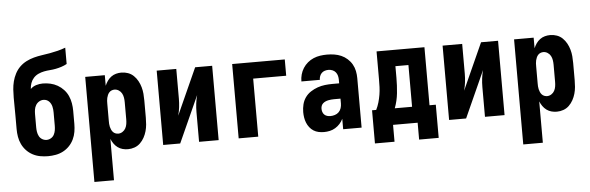

<svg xmlns="http://www.w3.org/2000/svg" viewBox="-55 -929 4111 1338"><g transform="rotate(-5 2000.0 -260.0)"><path d="M250 8Q223 8 195.5 3Q168 -2 143.5 -15Q119 -28 100 -48Q81 -68 69 -93Q57 -118 52.5 -145.5Q48 -173 48 -200V-292Q48 -323 47.5 -355Q47 -387 47 -419Q47 -448 49 -476.5Q51 -505 58 -532.5Q65 -560 78.5 -586Q92 -612 112.5 -632Q133 -652 158.5 -665Q184 -678 212 -685.5Q240 -693 268.5 -697Q297 -701 325 -706Q353 -711 381 -718Q409 -725 435 -735V-621Q417 -611 397 -604.5Q377 -598 356.5 -594Q336 -590 315 -588.5Q294 -587 273.5 -583Q253 -579 233.5 -570Q214 -561 200 -545.5Q186 -530 179 -510Q172 -490 171 -469Q188 -486 211 -493Q234 -500 257 -500Q284 -500 310.5 -494Q337 -488 360.5 -474.5Q384 -461 402.5 -441Q421 -421 432 -396.5Q443 -372 447.5 -345Q452 -318 452 -292V-200Q452 -173 447.5 -145.5Q443 -118 431 -93Q419 -68 400 -48Q381 -28 356.5 -15Q332 -2 304.5 3Q277 8 250 8ZM250 -106Q266 -106 280.5 -114.5Q295 -123 302.5 -137.5Q310 -152 312.5 -168Q315 -184 315 -200V-292Q315 -302 314 -312.5Q313 -323 310.5 -333.5Q308 -344 303 -353.5Q298 -363 290.5 -370.5Q283 -378 273 -382Q263 -386 252 -386Q236 -386 221.5 -377.5Q207 -369 198.5 -354.5Q190 -340 187.5 -324Q185 -308 185 -292V-200Q185 -184 187.5 -168Q190 -152 197.5 -137.5Q205 -123 219.5 -114.5Q234 -106 250 -106Z M556 215V-520H693V-446Q700 -463 711 -479Q722 -495 737.5 -506.5Q753 -518 771.5 -523Q790 -528 809 -528Q833 -528 855.5 -520Q878 -512 895 -495.5Q912 -479 923.5 -458Q935 -437 941.5 -414Q948 -391 950 -367.5Q952 -344 952 -320V-200Q952 -176 950 -152.5Q948 -129 941.5 -106Q935 -83 923.5 -62Q912 -41 895 -24.5Q878 -8 855.5 0Q833 8 809 8Q790 8 771.5 3Q753 -2 737.5 -13.5Q722 -25 711 -41Q700 -57 693 -74V215ZM751 -106Q767 -106 781 -115Q795 -124 802.5 -138Q810 -152 812.5 -168Q815 -184 815 -200V-320Q815 -336 812.5 -352Q810 -368 802.5 -382Q795 -396 781 -405Q767 -414 751 -414Q741 -414 731 -410Q721 -406 714 -398Q707 -390 703 -380.5Q699 -371 696.5 -361Q694 -351 693.5 -340.5Q693 -330 693 -320V-200Q693 -190 693.5 -179.5Q694 -169 696.5 -159Q699 -149 703 -139.5Q707 -130 714 -122Q721 -114 731 -110Q741 -106 751 -106Z M1056 0V-520H1193V-312Q1193 -282 1189.5 -252.5Q1186 -223 1178 -194L1325 -520H1444V0H1307V-208Q1307 -238 1310.5 -267.5Q1314 -297 1322 -326L1175 0Z M1584 0V-520H1952V-406H1721V0Z M2181 8Q2161 8 2142.5 4Q2124 0 2108 -10Q2092 -20 2080 -35.5Q2068 -51 2061 -68.5Q2054 -86 2051 -105Q2048 -124 2048 -143Q2048 -170 2054.5 -196.5Q2061 -223 2076.5 -245Q2092 -267 2115 -282Q2138 -297 2163.5 -306Q2189 -315 2215.5 -318Q2242 -321 2269 -321H2315V-346Q2315 -360 2311.5 -374Q2308 -388 2299 -399Q2290 -410 2276.5 -415.5Q2263 -421 2248 -421Q2235 -421 2222.5 -417Q2210 -413 2201 -404Q2192 -395 2187.5 -382.5Q2183 -370 2183 -357H2054Q2054 -382 2060.5 -405.5Q2067 -429 2080 -449.5Q2093 -470 2112 -486Q2131 -502 2153.5 -511.5Q2176 -521 2200 -524.5Q2224 -528 2248 -528Q2274 -528 2299 -524Q2324 -520 2347 -510Q2370 -500 2389.5 -482.5Q2409 -465 2421.5 -443Q2434 -421 2439 -396Q2444 -371 2444 -346V0H2315V-73Q2306 -54 2292 -38.5Q2278 -23 2260 -12Q2242 -1 2221.5 3.5Q2201 8 2181 8ZM2234 -99Q2250 -99 2266 -104Q2282 -109 2293.5 -120.5Q2305 -132 2310 -148Q2315 -164 2315 -180V-214H2269Q2259 -214 2249 -213Q2239 -212 2229 -210Q2219 -208 2209 -203.5Q2199 -199 2191.5 -192Q2184 -185 2180.5 -175.5Q2177 -166 2177 -155Q2177 -144 2180.5 -133Q2184 -122 2192 -114Q2200 -106 2211.5 -102.5Q2223 -99 2234 -99Z M2527 118V-114H2556Q2568 -138 2575.5 -164Q2583 -190 2587.5 -217Q2592 -244 2593 -271Q2594 -298 2594 -325V-520H2929V-114H2973V118H2836V0H2664V118ZM2686 -114H2807V-406H2716V-325Q2716 -271 2710.5 -217.5Q2705 -164 2686 -114Z M3056 0V-520H3193V-312Q3193 -282 3189.5 -252.5Q3186 -223 3178 -194L3325 -520H3444V0H3307V-208Q3307 -238 3310.5 -267.5Q3314 -297 3322 -326L3175 0Z M3556 215V-520H3693V-446Q3700 -463 3711 -479Q3722 -495 3737.5 -506.5Q3753 -518 3771.5 -523Q3790 -528 3809 -528Q3833 -528 3855.5 -520Q3878 -512 3895 -495.5Q3912 -479 3923.5 -458Q3935 -437 3941.5 -414Q3948 -391 3950 -367.5Q3952 -344 3952 -320V-200Q3952 -176 3950 -152.5Q3948 -129 3941.5 -106Q3935 -83 3923.5 -62Q3912 -41 3895 -24.5Q3878 -8 3855.5 0Q3833 8 3809 8Q3790 8 3771.5 3Q3753 -2 3737.5 -13.5Q3722 -25 3711 -41Q3700 -57 3693 -74V215ZM3751 -106Q3767 -106 3781 -115Q3795 -124 3802.5 -138Q3810 -152 3812.5 -168Q3815 -184 3815 -200V-320Q3815 -336 3812.5 -352Q3810 -368 3802.5 -382Q3795 -396 3781 -405Q3767 -414 3751 -414Q3741 -414 3731 -410Q3721 -406 3714 -398Q3707 -390 3703 -380.5Q3699 -371 3696.5 -361Q3694 -351 3693.5 -340.5Q3693 -330 3693 -320V-200Q3693 -190 3693.5 -179.5Q3694 -169 3696.5 -159Q3699 -149 3703 -139.5Q3707 -130 3714 -122Q3721 -114 3731 -110Q3741 -106 3751 -106Z"/></g></svg>

Font: Iosevka SS04 Heavy
Style: Regular
Weight: 900
Monospace: yes
Designer: Belleve Invis
Foundry: Belleve Invis
Version: Version 19.0.0; ttfautohint (v1.8.4)